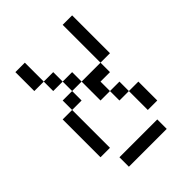

<svg xmlns="http://www.w3.org/2000/svg" viewBox="-198 -666 897 897"><g transform="rotate(-45 250.0 -218.0)"><path d="M375 125V62.5H125V125ZM62.5 -250Q62.5 -250 62.5 0H125Q125 0 125 -250ZM375 -125Q375 -125 375 0H437.5Q437.5 0 437.5 -125ZM375 -125V-187.5H312.5V-125ZM312.5 -187.5V-250H375V-312.5H250Q250 -312.5 250 -187.5ZM125 -250H187.5V-312.5H125ZM187.5 -312.5H250V-375H187.5ZM375 -312.5H437.5Q437.5 -312.5 437.5 -562.5H375Q375 -562.5 375 -312.5ZM187.5 -375V-437.5H125V-375ZM125 -437.5Q125 -437.5 125 -562.5H62.5Q62.5 -562.5 62.5 -437.5Z"/></g></svg>

Font: CalcUnifontExMono
Style: Regular
Weight: 500
Version: Version 15.0.06